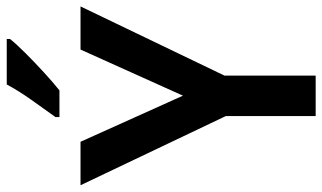

<svg xmlns="http://www.w3.org/2000/svg" viewBox="-218 -760 978 583"><g transform="rotate(-90 271.5 -469.0)"><path d="M272 -403 412 -714H543L333 -277V0H210V-273L0 -714H132ZM444 -928Q429 -909 401 -881Q373 -853 342.5 -825Q312 -797 288 -778H207V-790Q231 -823 259.5 -863.5Q288 -904 306 -938H444Z"/></g></svg>

Font: Noto Sans Sinhala SemiCondensed SemiBold
Style: Regular
Weight: 600
Width: 4
Designer: Jelle Bosma - Monotype Design Team
Foundry: Monotype Imaging Inc.
Version: Version 2.006; ttfautohint (v1.8.4.7-5d5b)